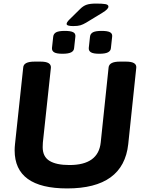

<svg xmlns="http://www.w3.org/2000/svg" viewBox="-20 -1047 806 1075"><path d="M356 8Q62 8 62 -205Q62 -213 62.5 -222Q63 -231 64 -240L110 -669Q112 -702 173 -702H208Q267 -702 265 -668L220 -249Q220 -243 219.5 -237.5Q219 -232 219 -223Q219 -170 257 -146.5Q295 -123 369 -123Q531 -123 544 -250L588 -669Q591 -702 651 -702H686Q746 -702 743 -668L698 -240Q671 8 356 8ZM536 -746Q503 -746 489.5 -754Q476 -762 477 -778L484 -842Q486 -859 501 -866.5Q516 -874 549 -874Q582 -874 596 -866.5Q610 -859 608 -842L601 -778Q600 -762 584.5 -754Q569 -746 536 -746ZM330 -746Q297 -746 283.5 -754Q270 -762 271 -778L278 -842Q280 -859 295 -866.5Q310 -874 343 -874Q376 -874 390 -866.5Q404 -859 402 -842L395 -778Q394 -762 378.5 -754Q363 -746 330 -746ZM390 -901Q353 -901 353 -913Q353 -922 368 -937L429 -997Q446 -1014 465 -1020.5Q484 -1027 518 -1027Q553 -1027 570 -1024Q587 -1021 587 -1010Q587 -996 554 -976L462 -920Q445 -910 430.5 -905.5Q416 -901 390 -901Z"/></svg>

Font: Asap Semi Expanded Semi Expanded Regular
Style: Bold Italic
Weight: 700
Width: 6
Italic angle: -6°
Designer: Pablo Cosgaya
Foundry: Omnibus-Type
Version: Version 3.001; ttfautohint (v1.8.4.7-5d5b)